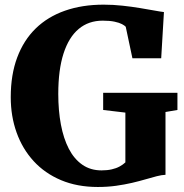

<svg xmlns="http://www.w3.org/2000/svg" viewBox="-20 -772 772 804"><path d="M389.5 11Q303.5 11 235.8 -17.5Q168 -46 121 -97.2Q74 -148.5 49.5 -217Q25 -285.5 25 -365Q25 -459 52 -531.2Q79 -603.5 129.5 -652.8Q180 -702 252 -727.2Q324 -752.5 414 -752.5Q454 -752.5 493 -748.2Q532 -744 566.5 -738.2Q601 -732.5 627 -727.8Q653 -723 666.5 -721.5L655 -528H534.5L506.5 -660Q502 -665 490.8 -671Q479.5 -677 459.8 -681.2Q440 -685.5 410 -685.5Q351 -685.5 309.5 -650.8Q268 -616 246 -547.8Q224 -479.5 224 -379Q224 -309 235 -250.5Q246 -192 268.2 -149Q290.5 -106 324.8 -82.2Q359 -58.5 405 -58.5Q429 -58.5 447.8 -62.8Q466.5 -67 480.8 -74.8Q495 -82.5 505 -92V-300.5L412 -311.5V-383.5H723V-311.5L673 -303V-40Q657 -39.5 636 -34Q615 -28.5 589.2 -21Q563.5 -13.5 532.5 -6.2Q501.5 1 465.8 6Q430 11 389.5 11Z"/></svg>

Font: Merriweather Light 18pt Black
Style: Regular
Weight: 900
Version: Version 2.100